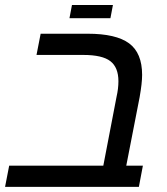

<svg xmlns="http://www.w3.org/2000/svg" viewBox="-32 -731 652 751"><path d="M110.8 -516.1 127 -599.1H311Q421.9 -599.1 472.9 -561.5Q523.9 -523.9 523.9 -438Q523.9 -406.2 514.2 -351.1L461.9 -83H526.9L511.2 0H-12.2L3.9 -83H372.1L423.8 -352.1Q431.2 -384.3 431.2 -413.1Q431.2 -467.3 399.7 -491.7Q368.2 -516.1 293.9 -516.1ZM249.5 -711.4H409.7L399.9 -659.7H239.7Z"/></svg>

Font: Liberation Mono
Style: Italic
Weight: 400
Italic angle: -12°
Monospace: yes
Designer: Steve Matteson
Foundry: Ascender Corporation
Version: Version 2.1.5